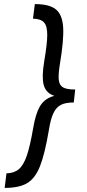

<svg xmlns="http://www.w3.org/2000/svg" viewBox="-20 -820 428 940"><path d="M219.2 -182.8Q199.3 -65.2 175.7 -5.9Q152.2 53.3 112.9 76.7Q73.7 100 2.8 100L11.7 28.7Q49.2 27.8 72.2 8.3Q95.2 -11.2 111.2 -57.7Q127.2 -104.2 142.3 -192.2Q154.2 -262.8 174.6 -298.1Q195 -333.3 234.1 -347.2Q273.2 -361 345.8 -361L341.3 -318.3Q301.3 -318.3 278.3 -306.7Q255.3 -295 241.6 -266.2Q227.8 -237.3 219.2 -182.8ZM273.3 -506.8Q264.7 -453.8 267.8 -428Q270.8 -402.2 289.2 -391.9Q307.5 -381.7 348.2 -381.7L343.5 -339Q271.7 -339 237 -354.2Q202.3 -369.3 193.2 -407.2Q184.2 -445 196.2 -518.2Q211.2 -605.7 211.3 -649.1Q211.5 -692.5 195.5 -710.2Q179.5 -727.8 141.5 -728.7L150.5 -800Q220.5 -800 252.7 -774.8Q284.8 -749.7 289.1 -687.9Q293.3 -626.2 273.3 -506.8Z"/></svg>

Font: Oak Sans Light Italic
Style: Regular
Weight: 400
Italic angle: -9.5°
Foundry: Erik Kennedy, Walven
Version: Version 1.000;Glyphs 3.1.2 (3151)